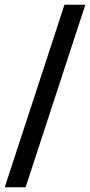

<svg xmlns="http://www.w3.org/2000/svg" viewBox="-23 -711 380 810"><path d="M-3 79 249 -691H337L85 79Z"/></svg>

Font: Bricolage Grotesque 60pt
Style: Regular
Weight: 400
Version: Version 1.001;gftools[0.9.33.dev8+g029e19f]